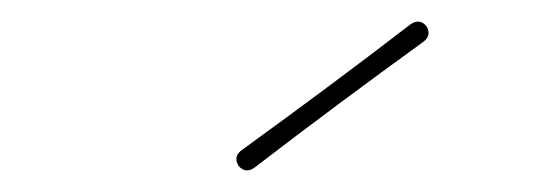

<svg xmlns="http://www.w3.org/2000/svg" viewBox="-20 -654 492 177"><path d="M200 -501Q195 -509 202 -515Q242 -544 281 -573Q320 -602 359 -632Q359 -632 359 -632Q359 -632 359 -632Q367 -637 373 -630Q378 -622 371 -616Q331 -587 292 -558Q253 -529 214 -499Q206 -494 200 -501Z"/></svg>

Font: FRB American Cursive Guidelines Arrows Extralight
Style: Italic
Weight: 200
Italic angle: -25°
Version: Version 2.0;Modular Font Editor K font №1